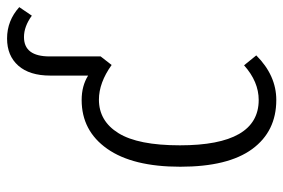

<svg xmlns="http://www.w3.org/2000/svg" viewBox="-148 -635 794 538"><g transform="rotate(-90 249.0 -366.0)"><path d="M410.2 -743.2Q460 -743.2 498 -709L474.1 -673.8Q443.8 -695.8 414.1 -695.8Q359.9 -695.8 359.9 -624V-481L335.9 -450.2Q286.1 -485.8 238.8 -485.8Q178.7 -485.8 144.8 -430.9Q110.8 -376 110.8 -258.8Q110.8 -38.1 237.8 -38.1Q289.1 -38.1 335 -79.1L362.8 -44.9Q306.6 11.2 237.8 11.2Q149.9 11.2 100.3 -56.4Q50.8 -124 50.8 -257.8Q50.8 -391.1 101.1 -462.6Q151.4 -534.2 237.8 -534.2Q277.3 -534.2 306.2 -516.1V-622.1Q306.2 -680.2 334 -711.7Q361.8 -743.2 410.2 -743.2Z"/></g></svg>

Font: Fira Sans Compressed Light
Style: Regular
Weight: 300
Width: 1
Designer: Carrois Corporate & Edenspiekermann AG
Foundry: Carrois Corporate GbR & Edenspiekermann AG
Version: Version 4.203;PS 004.203;hotconv 1.0.88;makeotf.lib2.5.64775